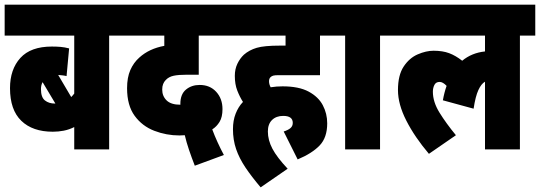

<svg xmlns="http://www.w3.org/2000/svg" viewBox="-20 -642 2320 825"><path d="M515 -489H449V0H299V-96Q277 -85 254 -80.5Q231 -76 207 -76Q120 -76 71.5 -123Q23 -170 23 -263Q23 -344 67.5 -393Q112 -442 203 -442Q223 -442 240.5 -440.5Q258 -439 277 -434L266 -315Q259 -317 250 -318Q241 -319 230 -320L286 -225Q293 -232 299 -240V-489H0V-622H515ZM156 -259Q156 -224 173 -210.5Q190 -197 216 -197H218L163 -289Q156 -276 156 -259Z M817 70Q803 34 792 1.5Q781 -31 774 -61Q762 -60 751 -60Q695 -60 643 -80Q591 -100 558.5 -144.5Q526 -189 526 -263Q526 -309 540 -341Q554 -373 579 -395Q621 -433 686 -445V-489H503V-622H967V-489H834V-321H784Q747 -321 726 -316.5Q705 -312 692 -298Q685 -291 681 -281Q677 -271 677 -257Q677 -229 696 -210.5Q715 -192 755 -192V-196Q755 -237 779 -257Q803 -277 838 -277Q882 -277 909 -247.5Q936 -218 936 -173Q936 -139 923.5 -118.5Q911 -98 892 -86Q902 -59 915 -30.5Q928 -2 942 24Z M1199 -77Q1218 -83 1228 -91.5Q1238 -100 1238 -114Q1238 -144 1197 -144Q1167 -144 1149 -126.5Q1131 -109 1131 -77Q1131 -40 1150.5 -3Q1170 34 1216 83L1100 163Q1061 117 1034.5 77.5Q1008 38 994.5 -1.5Q981 -41 981 -87Q981 -124 992.5 -153.5Q1004 -183 1024 -204Q1010 -226 999.5 -253Q989 -280 989 -316Q989 -345 1000 -368Q1011 -391 1028 -407Q1051 -427 1083 -436.5Q1115 -446 1183 -446H1207V-489H955V-622H1421V-489H1355V-319H1177Q1161 -319 1154 -317Q1147 -315 1142 -310Q1136 -304 1136 -293Q1136 -280 1143 -267Q1168 -271 1194 -271Q1264 -271 1306 -248.5Q1348 -226 1367 -190Q1386 -154 1386 -112Q1386 -51 1353.5 -17Q1321 17 1259 43Z M1613 -489V0H1463V-489H1409V-622H1679V-489Z M1667 -489V-622H2280V-489H2214V0H2064V-291Q2048 -282 2035.5 -255Q2023 -228 2015 -175L1883 -211Q1889 -245 1899 -273Q1883 -290 1869 -290Q1853 -290 1846.5 -277Q1840 -264 1840 -248Q1840 -204 1868.5 -158Q1897 -112 1939 -61L1823 19Q1762 -53 1726 -123.5Q1690 -194 1690 -255Q1690 -319 1714.5 -356Q1739 -393 1775 -408.5Q1811 -424 1843 -424Q1882 -424 1910 -413.5Q1938 -403 1966 -381Q2007 -415 2064 -421V-489Z"/></svg>

Font: Noto Sans ExtraCondensed Black
Style: Regular
Weight: 900
Width: 2
Designer: Monotype Design Team
Foundry: Monotype Imaging Inc.
Version: Version 2.013; ttfautohint (v1.8.4.7-5d5b)